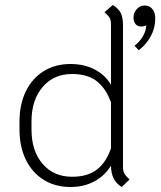

<svg xmlns="http://www.w3.org/2000/svg" viewBox="-20 -737 643 768"><path d="M498 -19 467 11Q424 -15 424 -74Q398 -33 356.5 -11Q315 11 262 11Q201 11 155 -17.5Q109 -46 83.5 -98Q58 -150 58 -219V-251Q58 -320 83.5 -372Q109 -424 155 -452.5Q201 -481 262 -481Q316 -481 358 -459.5Q400 -438 424 -398V-639Q424 -655 419 -664.5Q414 -674 398 -688L431 -717Q454 -703 463 -685Q472 -667 472 -635V-68Q472 -53 477.5 -43Q483 -33 498 -19ZM424 -327Q405 -382 368 -411.5Q331 -441 268 -441Q195 -441 150.5 -389Q106 -337 106 -251V-219Q106 -133 150.5 -81.5Q195 -30 268 -30Q331 -30 368 -59Q405 -88 424 -144ZM601 -663Q601 -625 583 -592Q565 -559 535 -536L518 -554Q539 -570 551.5 -591.5Q564 -613 565 -636Q557 -631 544 -631Q530 -631 522 -641Q514 -651 514 -667Q514 -686 527 -700.5Q540 -715 558 -715Q578 -715 589.5 -701Q601 -687 601 -663Z"/></svg>

Font: KoHo Light
Style: Regular
Weight: 300
Version: Version 1.000; ttfautohint (v1.6)